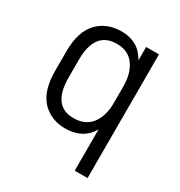

<svg xmlns="http://www.w3.org/2000/svg" viewBox="-159 -624 830 886"><g transform="rotate(30 255.5 -180.5)"><path d="M367.2 -67.4Q325.2 5.9 230.5 5.9Q156.2 5.9 107.4 -43.9Q58.6 -94.7 58.6 -202.1V-305.7Q58.6 -411.1 108.4 -462.9Q157.2 -512.7 235.4 -512.7Q279.3 -512.7 313.5 -493.2Q345.7 -474.6 367.2 -435.5V-506.8H435.5V152.3H367.2ZM335 -96.7Q367.2 -139.6 367.2 -207V-295.9Q367.2 -366.2 335.9 -409.2Q304.7 -452.1 244.1 -452.1Q127.9 -452.1 127.9 -300.8V-206.1Q127.9 -54.7 240.2 -54.7Q302.7 -54.7 335 -96.7Z"/></g></svg>

Font: Dinish
Style: Regular
Weight: 400
Designer: Bert Driehuis
Foundry: Playbeing
Version: Version 3.006; git-39231f3c-release